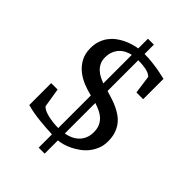

<svg xmlns="http://www.w3.org/2000/svg" viewBox="-245 -846 1053 1053"><g transform="rotate(45 281.5 -320.0)"><path d="M414.1 -170.9Q414.1 -198.2 405.3 -217.8Q396.5 -237.3 381.3 -251.2Q366.2 -265.1 346.7 -274.2Q327.1 -283.2 306.2 -290V-53.2Q327.1 -56.6 346.7 -65.4Q366.2 -74.2 381.3 -88.6Q396.5 -103 405.3 -123.5Q414.1 -144 414.1 -170.9ZM261.2 -618.2Q241.2 -613.8 224.1 -604.7Q207 -595.7 194.3 -581.5Q181.6 -567.4 174.3 -548.1Q167 -528.8 167 -503.9Q167 -479.5 176 -461.9Q185.1 -444.3 198.7 -431.9Q212.4 -419.4 229 -411.1Q245.6 -402.8 261.2 -397ZM504.9 -189.9Q504.9 -159.2 494.6 -133.3Q484.4 -107.4 468 -86.7Q451.7 -65.9 430.4 -50.3Q409.2 -34.7 387 -23.7Q364.7 -12.7 343.8 -6.8Q322.8 -1 306.2 0V103H259.8V0Q241.2 -1 216.8 -2.4Q192.4 -3.9 165.8 -6.6Q139.2 -9.3 111.3 -13.9Q83.5 -18.6 58.1 -25.9V-195.8H107.9L126 -84Q132.8 -75.7 146.7 -69.1Q160.6 -62.5 179 -58.1Q197.3 -53.7 218.3 -51.3Q239.3 -48.8 259.8 -48.8V-301.8Q227.1 -309.1 194.1 -322.5Q161.1 -335.9 134.5 -357.4Q107.9 -378.9 91.1 -409.9Q74.2 -440.9 74.2 -483.9Q74.2 -514.2 82.5 -538.8Q90.8 -563.5 105 -582.8Q119.1 -602.1 137.9 -616.7Q156.7 -631.3 177.5 -641.6Q198.2 -651.9 220 -658.4Q241.7 -665 261.2 -668V-743.2H307.1V-670.9Q339.4 -670.9 369.9 -667.2Q400.4 -663.6 424.3 -659.2Q452.1 -653.8 477.1 -647.9V-490.2H424.8L410.2 -596.2Q386.7 -622.1 307.1 -622.1V-383.8Q328.6 -377.4 351.8 -370.1Q375 -362.8 397 -352.5Q418.9 -342.3 438.5 -328.6Q458 -314.9 472.9 -295.4Q487.8 -275.9 496.3 -250Q504.9 -224.1 504.9 -189.9Z"/></g></svg>

Font: BabelStone Ogham
Style: Regular
Weight: 400
Designer: Andrew West
Foundry: BabelStone
Version: Version 2.02 March 14, 2022